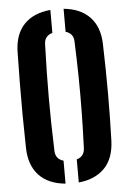

<svg xmlns="http://www.w3.org/2000/svg" viewBox="-56 -850 604 898"><g transform="rotate(-5 246.0 -400.5)"><path d="M45.1 -173.6Q43.2 -255.9 42.7 -332.6Q42.2 -409.4 43 -482.7Q43.7 -555.9 45.1 -627.1Q47.2 -707.9 90.7 -754.1Q134.3 -800.2 214.9 -807.7V-699.9Q177.4 -689.4 176.4 -650.7Q174 -579.7 172.9 -518.2Q171.8 -456.7 171.8 -398.6Q171.8 -340.5 172.9 -280Q174 -219.4 176.4 -150.2Q177.4 -110.6 214.9 -100.1V7.7Q134.5 0.4 90.9 -46.1Q47.2 -92.6 45.1 -173.6ZM277 7.7V-100.6Q312.4 -111 314.6 -147.9Q318.2 -236.7 319.3 -318.3Q320.5 -400 319.3 -481.5Q318.2 -563.1 314.6 -651.4Q313.9 -688.7 277 -699.8V-807.7Q356.1 -800.2 399.9 -754.1Q443.8 -707.9 445.9 -627.1Q447.6 -567.8 448.6 -510Q449.5 -452.2 449.5 -395.7Q449.5 -339.2 448.6 -283.7Q447.6 -228.2 445.9 -173.6Q442.9 -90.5 398.6 -45.1Q354.2 0.2 277 7.7Z"/></g></svg>

Font: Big Shoulders Stencil Text SC Thin
Style: Regular
Weight: 100
Designer: Patric King
Foundry: XO Type Co
Version: Version 2.001